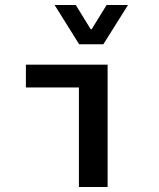

<svg xmlns="http://www.w3.org/2000/svg" viewBox="-20 -751 640 771"><path d="M297.9 -573.2 199.2 -731H284.2L344.2 -633.8H348.1L408.2 -731H494.1L395 -573.2ZM84 -399.9V-491.2H412.1V0H296.9V-399.9Z"/></svg>

Font: SourceCodePro-Semibold
Style: Regular
Weight: 600
Monospace: yes
Designer: Paul D. Hunt
Foundry: Adobe Systems Incorporated
Version: Version 1.009;PS 1.000;hotconv 1.0.70;makeotf.lib2.5.5900